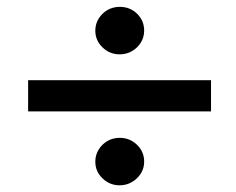

<svg xmlns="http://www.w3.org/2000/svg" viewBox="-20 -613 688 560"><path d="M329 -454.5Q300 -454.5 279 -474.8Q258 -495 258 -523.5Q258 -543 267.8 -558.8Q277.5 -574.5 293.5 -583.8Q309.5 -593 329 -593Q359.5 -593 380 -572.8Q400.5 -552.5 400.5 -523.5Q400.5 -505 391 -489.2Q381.5 -473.5 365.2 -464Q349 -454.5 329 -454.5ZM62 -288V-379H595.5V-288ZM329 -72.5Q300 -72.5 279 -92.8Q258 -113 258 -141.5Q258 -161 267.8 -176.8Q277.5 -192.5 293.5 -201.8Q309.5 -211 329 -211Q358.5 -211 379.5 -190.8Q400.5 -170.5 400.5 -141.5Q400.5 -122.5 390.8 -107Q381 -91.5 364.8 -82Q348.5 -72.5 329 -72.5Z"/></svg>

Font: Geologica EX Med
Style: Regular
Weight: 500
Designer: Sindre Bremnes, Frode Helland
Foundry: Monokrom Skriftforlag AS
Version: Version 1.010;gftools[0.9.28]